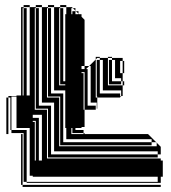

<svg xmlns="http://www.w3.org/2000/svg" viewBox="-20 -728 674 756"><path d="M421 -424V-420H433V-444H421V-440H409V-456H421V-444H433V-468H421V-456H409V-472H421V-468H433V-492H421V-500H405V-504H421V-500H463V-488H469V-472H463V-488H453V-440H463V-408H469V-392H463V-408H457V-420H421V-408H409V-424ZM85 -360H73V-376H85V-372H97V-396H85V-392H73V-408H85V-396H97V-420H85V-408H73V-424H85V-420H97V-444H85V-440H73V-456H85V-444H97V-468H85V-456H73V-472H85V-468H97V-492H85V-488H73V-504H85V-492H97V-516H85V-504H73V-520H85V-516H97V-540H85V-536H73V-552H85V-540H97V-564H85V-552H73V-568H85V-564H97V-588H85V-584H73V-600H85V-588H97V-612H85V-600H73V-616H85V-612H97V-636H85V-632H73V-648H85V-636H97V-660H85V-648H73V-664H85V-660H97V-684H85V-680H73V-696H69V-352H73V-360H85V-352H97V-372H85ZM277 -680V-672H289V-674L279 -684H277V-686L267 -696H261V-672H265V-680ZM277 -680H265V-684H277ZM373 -488H361V-492H373ZM421 -488H409V-492H421ZM229 -424V-420H237V-444H229V-440H217V-456H229V-444H237V-468H229V-456H217V-472H229V-468H237V-492H229V-488H217V-504H229V-492H237V-516H229V-504H217V-520H229V-516H237V-540H229V-536H217V-552H229V-540H237V-564H229V-552H217V-568H229V-564H237V-588H229V-584H217V-600H229V-588H237V-612H229V-600H217V-616H229V-612H237V-636H229V-632H217V-648H229V-636H237V-660H229V-648H217V-664H229V-660H237V-672H241V-684H229V-680H217V-696H213V-392H237V-396H217V-408H237V-420H229V-408H217V-424ZM21 -312V-328H13V-312ZM21 -296V-312H13V-296ZM145 -252V-276H109V-264H133V-252ZM133 -104H121V-120H133V-108H145V-132H133V-120H121V-136H133V-132H145V-156H133V-152H121V-168H133V-156H145V-180H133V-168H121V-184H133V-180H145V-204H133V-200H121V-216H133V-204H145V-228H133V-216H121V-232H133V-228H145V-252H133V-248H121V-252H109V-248H117V-96H121V-104H133V-96H145V-108H133ZM97 -204V-224H45V-348H25V-216H85V-204ZM601 -108H169V-120H601ZM577 -156H217V-168H577ZM85 -24H73V-40H85V-36H97V-60H85V-56H73V-72H85V-60H97V-84H85V-72H73V-88H85V-84H97V-108H85V-104H73V-120H85V-108H97V-132H85V-120H73V-136H85V-132H97V-156H85V-152H73V-168H85V-156H97V-180H85V-168H73V-184H85V-180H97V-204H85V-200H73V-204H25V-216H13V-200H5V-344H13V-328H21V-344H13V-350H45V-352H63V-700H73V-696H85V-684H97V-700H73V-708H97V-700H121V-696H133V-684H145V-700H121V-708H145V-700H169V-696H181V-684H193V-700H169V-708H193V-700H217V-696H229V-684H241V-700H217V-708H241V-700H263L267 -696H277V-686L279 -684H289V-674L291 -672H301V-662L313 -650V-468H331L319 -456H325V-444H337V-468H331L357 -494V-504H373V-500H405V-392H463V-350H457V-348H453V-344H363V-348H361V-360H453V-350H457V-372H373V-360H361V-376H373V-372H385V-396H373V-392H361V-408H373V-396H385V-420H373V-408H361V-424H373V-420H385V-444H373V-440H361V-456H373V-444H385V-468H373V-456H361V-472H373V-468H385V-492H373V-500H363L357 -494V-344H363V-300H357V-296H313V-312H357V-300H361V-324H325V-312H313V-328H325V-324H337V-348H325V-344H313V-360H325V-348H337V-372H325V-360H313V-376H325V-372H337V-396H325V-392H313V-408H325V-396H337V-420H325V-408H313V-424H325V-420H337V-444H325V-440H313V-444H301V-440H309V-296H313V-228H301V-224H277V-216H265V-224H261V-200H309V-204H265V-216H309V-204H313V-200H563L595 -168H597V-166L613 -150V-120H601V-132H181V-120H169V-136H181V-132H193V-156H181V-152H169V-168H181V-156H193V-180H181V-168H169V-184H181V-180H193V-204H181V-200H169V-216H181V-204H193V-228H181V-216H169V-232H181V-228H193V-252H181V-248H169V-264H181V-252H193V-276H181V-264H169V-280H181V-276H193V-300H181V-296H169V-300H121V-312H181V-300H193V-324H133V-312H121V-328H133V-324H145V-348H133V-344H121V-360H133V-348H145V-372H133V-360H121V-376H133V-372H145V-396H133V-392H121V-408H133V-396H145V-420H133V-408H121V-424H133V-420H145V-444H133V-440H121V-456H133V-444H145V-468H133V-456H121V-472H133V-468H145V-492H133V-488H121V-504H133V-492H145V-516H133V-504H121V-520H133V-516H145V-540H133V-536H121V-552H133V-540H145V-564H133V-552H121V-568H133V-564H145V-588H133V-584H121V-600H133V-588H145V-612H133V-600H121V-616H133V-612H145V-636H133V-632H121V-648H133V-636H145V-660H133V-648H121V-664H133V-660H145V-684H133V-680H121V-696H117V-296H165V-104H613V-96H621V-32H613V-8H85V-12H73V-24H85V-12H601V-32H109V-36H85ZM229 -664H217V-680H229ZM133 -664H121V-680H133ZM181 -664H169V-680H181ZM85 -664H73V-680H85ZM133 -616H121V-632H133ZM181 -616H169V-632H181ZM229 -616H217V-632H229ZM85 -616H73V-632H85ZM181 -568H169V-584H181ZM229 -568H217V-584H229ZM133 -568H121V-584H133ZM85 -568H73V-584H85ZM133 -520H121V-536H133ZM229 -520H217V-536H229ZM85 -520H73V-536H85ZM181 -520H169V-536H181ZM421 -472H409V-488H421ZM373 -472H361V-488H373ZM181 -472H169V-488H181ZM229 -472H217V-488H229ZM133 -472H121V-488H133ZM85 -472H73V-488H85ZM313 -468H301V-456H313ZM469 -456V-472H463V-456ZM469 -440H463V-456H469ZM133 -424H121V-440H133ZM229 -424H217V-440H229ZM85 -424H73V-440H85ZM373 -424H361V-440H373ZM421 -424V-440H409V-424ZM325 -424H313V-440H325ZM181 -424H169V-440H181ZM457 -396H409V-408H457ZM325 -376H313V-392H325ZM85 -376H73V-392H85ZM133 -376H121V-392H133ZM373 -376H361V-392H373ZM181 -376H169V-392H181ZM325 -328H313V-344H325ZM229 -328H217V-344H229ZM133 -328H121V-344H133ZM21 -280V-296H13V-280ZM181 -280H169V-296H181ZM229 -280H217V-296H229ZM21 -264V-280H13V-264ZM21 -248V-264H13V-248ZM21 -232V-248H13V-232ZM21 -232H13V-216H21ZM229 -232H217V-248H229ZM133 -232H121V-248H133ZM181 -232H169V-248H181ZM181 -184H169V-200H181ZM133 -184H121V-200H133ZM85 -184H73V-200H85ZM229 -184H217V-200H229ZM229 -184V-180H241V-204H229V-200H217V-216H229V-204H241V-224H237V-228H229V-216H217V-232H229V-228H237V-252H229V-248H217V-264H229V-252H237V-276H229V-264H217V-280H229V-276H237V-300H229V-296H217V-312H229V-300H237V-324H229V-312H217V-328H229V-324H237V-348H229V-344H217V-348H169V-360H229V-348H237V-372H181V-360H169V-376H181V-372H193V-396H181V-392H169V-408H181V-396H193V-420H181V-408H169V-424H181V-420H193V-444H181V-440H169V-456H181V-444H193V-468H181V-456H169V-472H181V-468H193V-492H181V-488H169V-504H181V-492H193V-516H181V-504H169V-520H181V-516H193V-540H181V-536H169V-552H181V-540H193V-564H181V-552H169V-568H181V-564H193V-588H181V-584H169V-600H181V-588H193V-612H181V-600H169V-616H181V-612H193V-636H181V-632H169V-648H181V-636H193V-660H181V-648H169V-664H181V-660H193V-684H181V-680H169V-696H165V-344H213V-152H597V-166L595 -168H577V-180H229V-168H217V-184ZM85 -136H73V-152H85ZM133 -136H121V-152H133ZM181 -136H169V-152H181ZM85 -88H73V-104H85ZM85 -40H73V-56H85ZM63 0V-200H69V0H613V8H69V0Z"/></svg>

Font: Rubik Broken Fax
Style: Regular
Weight: 400
Designer: Hubert and Fischer, NaN
Foundry: Hubert and Fischer, NaN
Version: Version 2.201